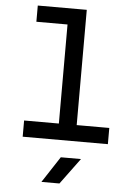

<svg xmlns="http://www.w3.org/2000/svg" viewBox="-63 -776 726 1062"><g transform="rotate(5 300.0 -245.0)"><path d="M83 0V-90H276V-640H103V-730H375V-90H556V0ZM208 240 303 95H415L308 240Z"/></g></svg>

Font: Tiny Medium
Style: Regular
Weight: 500
Monospace: yes
Designer: Philipp Nurullin, Konstantin Bulenkov
Foundry: JetBrains
Version: Version 2.251; ttfautohint (v1.8.4.7-5d5b)